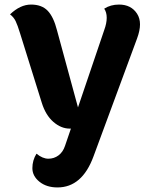

<svg xmlns="http://www.w3.org/2000/svg" viewBox="-20 -554 657 842"><path d="M437 -516Q465 -534 502 -534Q555 -534 581 -494Q594 -474 594 -447Q594 -420 581 -385L390 132Q340 268 232 268Q184 268 153 243Q122 218 122 183.5Q122 149 140 120Q167 142 192 142Q217 142 236.5 127.5Q256 113 265 86L291 10Q288 10 286 10Q248 10 214 -19.5Q180 -49 163 -104L68 -408Q57 -444 48.5 -461.5Q40 -479 24 -491Q69 -534 116 -534Q163 -534 189 -507Q215 -480 230 -421L322 -83L437 -422Q448 -452 448 -476Q448 -500 437 -516Z"/></svg>

Font: Laila
Style: Bold
Weight: 700
Designer: Hitesh Malaviya
Foundry: Indian Type Foundry
Version: Version 1.302;PS 1.0;hotconv 1.0.78;makeotf.lib2.5.61930; tt